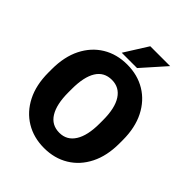

<svg xmlns="http://www.w3.org/2000/svg" viewBox="-249 -1040 1189 1189"><g transform="rotate(45 345.0 -445.5)"><path d="M655.8 -369.6V-340.8Q655.8 -231.9 616.2 -153.6Q576.7 -75.2 506.6 -32.7Q436.5 9.8 345.7 9.8Q254.4 9.8 184.1 -32.7Q113.8 -75.2 74 -153.6Q34.2 -231.9 34.2 -340.8V-369.6Q34.2 -478.5 73.7 -557.1Q113.3 -635.7 183.3 -678.2Q253.4 -720.7 344.7 -720.7Q435.5 -720.7 505.9 -678.2Q576.2 -635.7 616 -557.1Q655.8 -478.5 655.8 -369.6ZM481.9 -340.8V-370.6Q481.9 -476.1 446 -531.2Q410.2 -586.4 344.7 -586.4Q276.9 -586.4 242.7 -531.2Q208.5 -476.1 208.5 -370.6V-340.8Q208.5 -236.3 243.2 -180.2Q277.8 -124 345.7 -124Q411.1 -124 446.5 -180.2Q481.9 -236.3 481.9 -340.8ZM268.6 -748 365.2 -901.4H539.1L402.8 -748Z"/></g></svg>

Font: Vazirmatn FD Black
Style: Regular
Weight: 900
Designer: Saber Rastikerdar
Foundry: Saber Rastikerdar
Version: Version 33.003